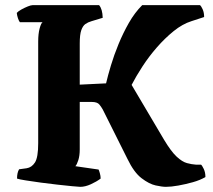

<svg xmlns="http://www.w3.org/2000/svg" viewBox="-20 -724 826 744"><path d="M291 0Q284 0 259.5 -2.5Q235 -5 202.5 -8.5Q170 -12 137.5 -16.5Q105 -21 79.5 -25Q54 -29 46 -32Q46 -55 54 -68L83 -72Q103 -75 115.5 -94.5Q128 -114 128 -169V-563Q128 -593 133.5 -613.5Q139 -634 145 -638H57Q53 -643 49.5 -653.5Q46 -664 45 -674Q50 -680 62.5 -687Q75 -694 87.5 -699Q100 -704 106 -704H364Q377 -689 378 -655L335 -642Q321 -638 311 -631Q301 -624 295 -607Q289 -590 289 -556V-396L391 -401Q398 -431 410 -471Q422 -511 439.5 -553.5Q457 -596 479.5 -635.5Q502 -675 531 -704H755Q760 -700 765.5 -687.5Q771 -675 771 -658L722 -642Q687 -631 653 -603.5Q619 -576 588 -540.5Q557 -505 532 -466.5Q507 -428 490 -395L616 -182Q643 -137 664.5 -117Q686 -97 704.5 -92Q723 -87 739 -86H759Q763 -83 769.5 -69.5Q776 -56 776 -38Q756 -26 727.5 -18Q699 -10 671 -5Q643 0 623 0Q608 0 583 -5.5Q558 -11 528.5 -33.5Q499 -56 474 -108L378 -300Q373 -309 365 -319Q357 -329 335 -329H289V-145Q289 -121 283.5 -103.5Q278 -86 272 -80L362 -67Q364 -63 367 -52.5Q370 -42 370 -32Q354 -20 332 -10Q310 0 291 0Z"/></svg>

Font: Texturina ExtraBold
Style: Regular
Weight: 800
Designer: Guillermo Torres Carreño
Foundry: Omnibus-Type
Version: Version 1.002; ttfautohint (v1.8.3)